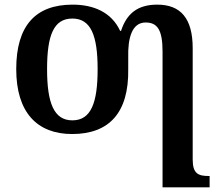

<svg xmlns="http://www.w3.org/2000/svg" viewBox="-20 -568 947 828"><path d="M681 -345V240H884V191H881C836 191 811 182 811 120V-360C811 -489 759 -548 658 -548C572 -548 526 -508 502 -435H498C461 -515 384 -548 293 -548C133 -548 50 -457 50 -270C50 -82 141 10 291 10C451 10 536 -82 533 -270V-321C531 -402 548 -471 608 -471C659 -471 681 -439 681 -345ZM292 -49C212 -49 183 -125 183 -270C183 -415 211 -488 292 -488C372 -488 401 -415 401 -270C401 -125 373 -49 292 -49Z"/></svg>

Font: Noto Serif SemiBold
Style: Regular
Weight: 600
Designer: Monotype Design Team
Foundry: Monotype Imaging Inc.
Version: Version 2.013